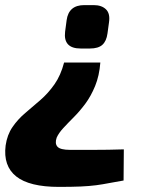

<svg xmlns="http://www.w3.org/2000/svg" viewBox="-45 -534 591 752"><path d="M348 -289Q344 -237 327.5 -197Q311 -157 289 -127.5Q267 -98 244 -75Q221 -52 203 -32.5Q185 -13 177 5Q169 28 180 40.5Q191 53 230 53Q283 53 317.5 53Q352 53 379.5 52.5Q407 52 440 51L439 173Q408 178 383 183Q358 188 331.5 191.5Q305 195 270.5 196.5Q236 198 186 198Q70 198 18.5 157Q-33 116 -23 36Q-17 -6 4 -36.5Q25 -67 54 -91.5Q83 -116 113.5 -142.5Q144 -169 168.5 -204Q193 -239 206 -289ZM322 -514Q353 -514 370 -497.5Q387 -481 382 -447L376 -403Q372 -373 356 -358.5Q340 -344 307 -344H271Q202 -344 210 -410L216 -455Q224 -514 285 -514Z"/></svg>

Font: Exo 2 ExtraBold
Style: Italic
Weight: 800
Italic angle: -8°
Designer: Natanael Gama
Foundry: Natanael Gama
Version: Version 2.010